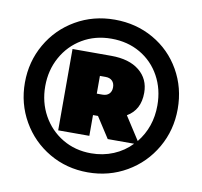

<svg xmlns="http://www.w3.org/2000/svg" viewBox="-79 -787 921 874"><g transform="rotate(10 382.0 -350.0)"><path d="M735 -352Q735 -254 688 -172.5Q641 -91 560 -44Q479 3 381 3Q283 3 202.5 -44Q122 -91 75.5 -172Q29 -253 29 -350Q29 -447 75.5 -528Q122 -609 203 -656Q284 -703 383 -703Q482 -703 562.5 -657Q643 -611 689 -530.5Q735 -450 735 -352ZM641 -352Q641 -427 608 -487Q575 -547 516.5 -581Q458 -615 383 -615Q308 -615 249 -580Q190 -545 156.5 -484.5Q123 -424 123 -350Q123 -276 156.5 -215.5Q190 -155 248.5 -120Q307 -85 381 -85Q436 -85 484 -105Q532 -125 567 -162H445L383 -258H360V-162H216V-538H395Q478 -538 525 -500Q572 -462 572 -398Q572 -319 512 -284L581 -177Q641 -251 641 -352ZM386 -357Q406 -357 417 -368Q428 -379 428 -398Q428 -417 417 -428Q406 -439 386 -439H360V-357Z"/></g></svg>

Font: Montserrat Alternates Black
Style: Regular
Weight: 900
Designer: Julieta Ulanovsky
Foundry: Julieta Ulanovsky
Version: Version 7.200